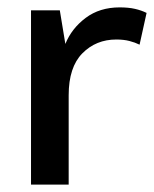

<svg xmlns="http://www.w3.org/2000/svg" viewBox="-20 -500 418 520"><path d="M64 0V-472H142L157 -381Q174 -423 212 -451.5Q250 -480 304 -480Q328 -480 345.5 -476Q363 -472 377 -465L358 -379Q346 -385 330.5 -389Q315 -393 295 -393Q240 -393 203 -355.5Q166 -318 166 -242V0Z"/></svg>

Font: Mukta Mahee Medium
Style: Regular
Weight: 500
Designer: Shuchita Grover, Noopur Datye, Girish Dalvi, Yashodeep Gholap
Foundry: Ek Type
Version: Version 2.538;PS 1.000;hotconv 16.6.51;makeotf.lib2.5.65220;